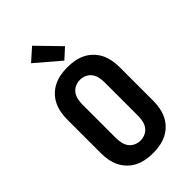

<svg xmlns="http://www.w3.org/2000/svg" viewBox="-294 -1085 1187 1187"><g transform="rotate(-45 300.0 -491.5)"><path d="M300 8Q269 8 238.5 2.5Q208 -3 180.5 -16.5Q153 -30 131 -52Q109 -74 95.5 -101.5Q82 -129 76.5 -159.5Q71 -190 71 -221V-514Q71 -545 76.5 -575.5Q82 -606 95.5 -633.5Q109 -661 131 -683Q153 -705 180.5 -718.5Q208 -732 238.5 -737.5Q269 -743 300 -743Q331 -743 361.5 -737.5Q392 -732 419.5 -718.5Q447 -705 469 -683Q491 -661 504.5 -633.5Q518 -606 523.5 -575.5Q529 -545 529 -514V-221Q529 -190 523.5 -159.5Q518 -129 504.5 -101.5Q491 -74 469 -52Q447 -30 419.5 -16.5Q392 -3 361.5 2.5Q331 8 300 8ZM300 -102Q322 -102 342.5 -111.5Q363 -121 375.5 -138.5Q388 -156 392.5 -177.5Q397 -199 397 -221V-514Q397 -536 392.5 -557.5Q388 -579 375.5 -596.5Q363 -614 342.5 -623.5Q322 -633 300 -633Q278 -633 257.5 -623.5Q237 -614 224.5 -596.5Q212 -579 207.5 -557.5Q203 -536 203 -514V-221Q203 -199 207.5 -177.5Q212 -156 224.5 -138.5Q237 -121 257.5 -111.5Q278 -102 300 -102ZM316 -785 159 -919 240 -991 382 -845Z"/></g></svg>

Font: Iosevka Extrabold Extended
Style: Regular
Weight: 800
Width: 7
Monospace: yes
Designer: Belleve Invis
Foundry: Belleve Invis
Version: Version 32.5.0; ttfautohint (v1.8.4)